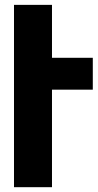

<svg xmlns="http://www.w3.org/2000/svg" viewBox="-20 -777 405 797"><path d="M365.2 -537.1V-404.8H195.8V0H38.1V-756.8H195.8V-537.1Z"/></svg>

Font: Montserrat arm SemiBold
Style: Regular
Weight: 600
Designer: Julieta Ulanovsky
Foundry: Julieta Ulanovsky
Version: Version 6.000;PS 006.000;hotconv 1.0.88;makeotf.lib2.5.64775